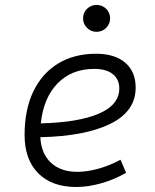

<svg xmlns="http://www.w3.org/2000/svg" viewBox="-20 -744 626 774"><path d="M292 -51.3Q332 -51.3 377.7 -64.2Q423.3 -77.1 465.8 -100.1L488.3 -47.4Q441.9 -20.5 388.9 -5.4Q335.9 9.8 287.6 9.8Q189 9.8 134 -45.7Q79.1 -101.1 79.1 -199.7Q79.1 -301.3 114 -374.5Q148.9 -447.8 213.6 -487.5Q278.3 -527.3 367.7 -527.3Q442.9 -527.3 484.9 -491.2Q526.9 -455.1 526.9 -390.6Q526.9 -295.4 425.3 -245.1Q323.7 -194.8 142.6 -190.9Q146 -125 185.3 -88.1Q224.6 -51.3 292 -51.3ZM144.5 -246.6Q296.4 -250.5 378.7 -285.9Q460.9 -321.3 460.9 -387.7Q460.9 -424.3 434.6 -445.3Q408.2 -466.3 360.4 -466.3Q269 -466.3 212.2 -408Q155.3 -349.6 144.5 -246.6ZM369.1 -615.7Q346.7 -615.7 330.8 -631.6Q314.9 -647.5 314.9 -669.9Q314.9 -692.9 330.8 -708.5Q346.7 -724.1 369.1 -724.1Q392.1 -724.1 408 -708.5Q423.8 -692.9 423.8 -669.9Q423.8 -647.5 408 -631.6Q392.1 -615.7 369.1 -615.7Z"/></svg>

Font: Cascadia Mono Light
Style: Italic
Weight: 300
Italic angle: -10°
Monospace: yes
Designer: Aaron Bell
Foundry: Saja Typeworks
Version: Version 2404.023; ttfautohint (v1.8.4)